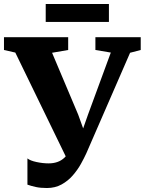

<svg xmlns="http://www.w3.org/2000/svg" viewBox="-41 -930 728 966"><path d="M195 16Q163 16 139 10.8Q115 5.5 97 -1V-133Q111 -121.5 142.8 -114.8Q174.5 -108 203.5 -108Q227.5 -108 247.2 -114.8Q267 -121.5 282.8 -136.2Q298.5 -151 309.5 -174.5V-102.5L36 -665.5L-21 -678.5V-743H302V-678.5L221 -664.5L352.5 -353L404.5 -208.5L350.5 -207.5L402 -354L516.5 -665.5L439 -678.5V-743H667V-678.5L613.5 -664.5L393 -158Q382.5 -135 366 -105.2Q349.5 -75.5 325.5 -47.8Q301.5 -20 269 -2Q236.5 16 195 16ZM507 -910V-819.5H189V-910Z"/></svg>

Font: Merriweather 24pt ExtraBold
Style: Regular
Weight: 800
Version: Version 2.100